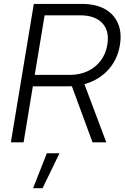

<svg xmlns="http://www.w3.org/2000/svg" viewBox="-20 -748 659 1009"><path d="M37.1 0 157.7 -727.5H409.7Q482.4 -727.5 530.8 -700.7Q579.1 -673.8 600.1 -625Q621.1 -576.2 609.9 -510.3Q599.1 -445.3 561.8 -396.7Q524.4 -348.1 466.6 -321.3Q408.7 -294.4 336.4 -294.4H122.6L132.8 -354.5H347.2Q399.9 -354.5 441.4 -374.3Q482.9 -394 509.5 -429.7Q536.1 -465.3 543.9 -512.7Q556.2 -585 517.8 -626.2Q479.5 -667.5 400.9 -667.5H214.4L104 0ZM466.3 0 345.2 -328.6H415L538.6 0ZM153.8 241.2 226.1 57.6H292.5L203.6 241.2Z"/></svg>

Font: Inter 28pt Light
Style: Italic
Weight: 300
Italic angle: -9.3988°
Designer: Rasmus Andersson
Foundry: rsms
Version: Version 4.001;git-66647c0bb